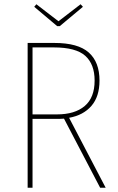

<svg xmlns="http://www.w3.org/2000/svg" viewBox="-20 -883 556 903"><path d="M451 0 281 -325 262 -324H133V0H110V-681H236Q347 -681 397.5 -636Q448 -591 448 -504Q448 -429 410 -385Q372 -341 305 -329L477 0ZM425 -504Q425 -581 381 -620.5Q337 -660 233 -660H133V-345H248Q332 -345 378.5 -384.5Q425 -424 425 -504ZM359 -863 370 -851 261 -760H249L141 -851L151 -863L255 -783Z"/></svg>

Font: Fira Sans Condensed Thin
Style: Regular
Weight: 250
Width: 3
Designer: Carrois Corporate & Edenspiekermann AG
Foundry: Carrois Corporate GbR & Edenspiekermann AG
Version: Version 4.203